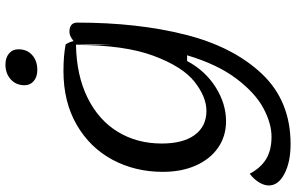

<svg xmlns="http://www.w3.org/2000/svg" viewBox="-211 -642 1087 705"><g transform="rotate(-90 332.5 -289.5)"><path d="M602 -549Q602 -327 557.5 -151.5Q513 24 413.5 129Q314 234 156 234Q90 234 47 211.5Q4 189 4 154Q4 137 15.5 118Q27 99 47 84Q69 125 101.5 144.5Q134 164 183 164Q232 164 288 134Q344 104 396.5 34.5Q449 -35 482 -146H461Q425 -79 364.5 -41Q304 -3 240 -3Q185 -3 143 -32Q101 -61 77.5 -113.5Q54 -166 54 -235Q54 -337 98.5 -420Q143 -503 227 -551.5Q311 -600 424 -600Q480 -600 522 -592Q531 -578 534 -563Q548 -573 554.5 -575.5Q561 -578 568 -578Q602 -578 602 -549ZM522 -424 523 -476Q523 -500 521 -554H520ZM520 -554Q408 -552 326 -511.5Q244 -471 201 -400.5Q158 -330 158 -239Q158 -161 189.5 -118Q221 -75 278 -75Q329 -75 384.5 -118.5Q440 -162 480 -269Q520 -376 520 -554ZM372 -743Q372 -774 393.5 -793.5Q415 -813 448 -813Q473 -813 488.5 -800Q504 -787 504 -765Q504 -734 483 -715Q462 -696 428 -696Q403 -696 387.5 -709Q372 -722 372 -743Z"/></g></svg>

Font: Lemonada Light
Style: Regular
Weight: 300
Designer: Mohamed Gaber (Arabic) Eduardo Tunni (Latin)
Foundry: Kief Type Foundry
Version: Version 3.006